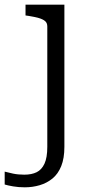

<svg xmlns="http://www.w3.org/2000/svg" viewBox="-78 -557 396 820"><path d="M124 70V-444Q124 -459 114.5 -467Q105 -475 87.5 -480Q70 -485 45 -489L31 -491V-537H197V70Q197 119 183.5 152.5Q170 186 146 205.5Q122 225 91.5 234Q61 243 28 243Q1 243 -22 239Q-45 235 -58 231V176Q-43 180 -22 184.5Q-1 189 26 189Q57 189 78.5 178.5Q100 168 112 142Q124 116 124 70Z"/></svg>

Font: Roboto Serif SemiCondensed Light
Style: Regular
Weight: 300
Width: 4
Designer: Greg Gazdowicz
Foundry: Commercial Type
Version: Version 1.007